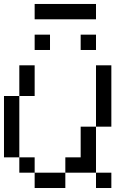

<svg xmlns="http://www.w3.org/2000/svg" viewBox="-20 -943 655 963"><path d="M153.8 -846.2V-923.1H461.5V-846.2ZM153.8 -692.3V-769.2H230.8V-692.3ZM384.6 -692.3V-769.2H461.5V-692.3ZM153.8 0V-76.9H307.7V0ZM461.5 0V-76.9H538.5V0ZM76.9 -76.9V-153.8H153.8V-76.9ZM307.7 -76.9V-153.8H384.6V-307.7H461.5V-76.9ZM0 -153.8V-461.5H76.9V-153.8ZM76.9 -461.5V-615.4H153.8V-461.5ZM461.5 -307.7V-615.4H538.5V-307.7Z"/></svg>

Font: Mintsoda - Lime Green 13x16
Style: Regular
Weight: 400
Designer: Mintsoda-15
Version: Version 1.0